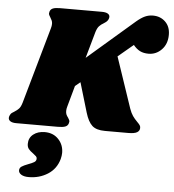

<svg xmlns="http://www.w3.org/2000/svg" viewBox="-88 -727 980 1080"><g transform="rotate(5 402.0 -187.0)"><path d="M830 -570Q830 -518 799 -486Q768 -454 725 -454Q697 -454 677 -464Q657 -474 639 -496L553 -424L650 -137Q659 -112 669.5 -97Q680 -82 695 -67Q706 -56 710.5 -49.5Q715 -43 715 -34Q715 -18 700.5 -9Q686 0 650 0H519Q470 0 446.5 -21.5Q423 -43 408 -93L358 -261L329 -237L296 -118Q292 -105 292 -93Q292 -81 295.5 -73Q299 -65 306 -56Q315 -43 315 -35Q315 -33 313 -25Q309 -11 295 -5.5Q281 0 253 0H18Q-3 0 -14.5 -7Q-26 -14 -26 -26Q-26 -32 -23 -39Q-19 -50 -10 -56Q-1 -62 1 -63Q17 -73 27 -83.5Q37 -94 44 -118L166 -549Q170 -562 170 -574Q170 -585 166.5 -592.5Q163 -600 157 -610Q148 -623 148 -631Q148 -634 150 -642Q154 -655 167.5 -660.5Q181 -666 209 -666H444Q465 -666 476.5 -659.5Q488 -653 488 -641Q488 -636 485 -628Q482 -621 476.5 -615.5Q471 -610 466.5 -607.5Q462 -605 460 -603Q444 -594 434 -583Q424 -572 417 -549L375 -400L640 -629Q666 -651 687 -660.5Q708 -670 732 -670Q774 -670 802 -643Q830 -616 830 -570ZM290 144Q290 159 285 179Q269 236 221.5 266Q174 296 114 296Q87 296 72 286.5Q57 277 57 263Q57 249 69 241Q81 233 105 224Q127 216 138.5 209Q150 202 150 189Q150 181 145 176Q140 171 127 161Q111 150 102 139Q93 128 93 110Q93 76 118.5 56Q144 36 183 36Q231 36 260.5 67.5Q290 99 290 144Z"/></g></svg>

Font: Shrikhand
Style: Regular
Weight: 400
Italic angle: -14°
Version: Version 1.000;PS 1.000;hotconv 1.0.88;makeotf.lib2.5.647800